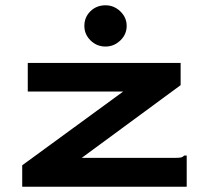

<svg xmlns="http://www.w3.org/2000/svg" viewBox="-20 -706 790 726"><path d="M64 -81 446 -360H85V-468H663V-384L289 -109H640Q657 -109 664 -110.5Q671 -112 677 -118H686V0H64ZM379 -530Q346 -530 322.5 -553Q299 -576 299 -608Q299 -641 322 -663.5Q345 -686 379 -686Q411 -686 435 -663Q459 -640 459 -608Q459 -576 435 -553Q411 -530 379 -530Z"/></svg>

Font: Inconsolata ExtraExpanded ExtraBold
Style: Regular
Weight: 800
Width: 8
Monospace: yes
Designer: Raph Levien, Cyreal, Brenton Simpson
Foundry: Raph Levien, Cyreal, Google
Version: Version 3.001; ttfautohint (v1.8.2.53-6de2)